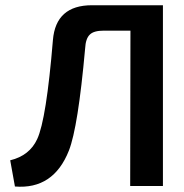

<svg xmlns="http://www.w3.org/2000/svg" viewBox="-20 -710 704 733"><path d="M602 0H477L478 -593H376Q338 -593 323 -578Q307 -563 305 -525Q278 -224 243 -135Q184 14 37 2L19 -98Q93 -116 122 -179Q157 -254 182 -557Q193 -690 331 -690H602Z"/></svg>

Font: Taylor Sans Upright Semi Bold
Style: Regular
Weight: 600
Italic angle: -8°
Designer: Natanael Gama
Version: Version 1.001 September 8, 2015